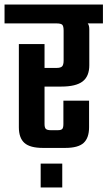

<svg xmlns="http://www.w3.org/2000/svg" viewBox="-40 -651 473 845"><path d="M413 -631V-548H346Q353 -540 353 -522V-364Q353 -315 323.5 -292.5Q294 -270 230 -270H156V-105Q156 -89 162 -83.5Q168 -78 184 -78H214Q229 -78 234 -83.5Q239 -89 239 -105V-208H352V-91Q352 -44 328 -22Q304 0 247 0H149Q92 0 67.5 -22Q43 -44 43 -91V-457H156V-352H208Q227 -352 233.5 -359Q240 -366 240 -385V-516Q240 -536 234 -542Q228 -548 208 -548H-20V-631ZM139 174V69H234V174Z"/></svg>

Font: Teko Medium
Style: Regular
Weight: 500
Designer: Manushi Parikh, Jonny Pinhorn
Foundry: Indian Type Foundry
Version: Version 1.106;PS 1.0;hotconv 1.0.78;makeotf.lib2.5.61930; tt